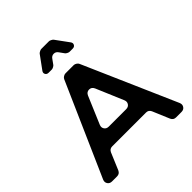

<svg xmlns="http://www.w3.org/2000/svg" viewBox="-245 -1074 1229 1229"><g transform="rotate(-45 369.0 -460.0)"><path d="M317 -794Q314 -789 304.5 -784Q295 -779 289 -779H260Q244 -779 237.5 -791.5Q231 -804 241 -817L306 -906Q309 -910 318.5 -915Q328 -920 334 -920H404Q410 -920 419.5 -915Q429 -910 432 -906L497 -817Q507 -804 500.5 -791.5Q494 -779 478 -779H449Q443 -779 433.5 -784Q424 -789 421 -794L398 -826Q387 -842 369 -842Q351 -842 340 -826ZM553 -137Q543 -158 521 -158H214Q192 -158 182 -137L133 -21Q123 0 101 0H55Q35 0 25 -15Q15 -30 23 -49L301 -679Q304 -687 314 -693.5Q324 -700 333 -700H408Q417 -700 427 -693.5Q437 -687 440 -679L716 -49Q724 -30 714 -15Q704 0 684 0H634Q612 0 602 -21ZM446 -263Q466 -263 476 -278Q486 -293 478 -312L399 -498Q389 -520 367 -520Q345 -520 335 -498L256 -312Q248 -293 258 -278Q268 -263 288 -263Z"/></g></svg>

Font: Trueno
Style: Round
Weight: 400
Designer: Julieta Ulanovsky, Jasper
Foundry: Julieta Ulanovsky, Cannot Into Space Fonts
Version: Version 3.001